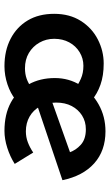

<svg xmlns="http://www.w3.org/2000/svg" viewBox="164 -646 493 861"><g transform="rotate(90 410.5 -215.5)"><path d="M427 -39Q399 -16 358.5 -2.5Q318 11 277 11Q207 11 154 -16.5Q101 -44 71.5 -93.5Q42 -143 42 -212Q42 -281 73.5 -331Q105 -381 156.5 -407.5Q208 -434 265 -434Q319 -434 360 -419.5Q401 -405 430 -380L375 -307Q359 -320 333.5 -331.5Q308 -343 275 -343Q242 -343 214 -326Q186 -309 170 -279.5Q154 -250 154 -212Q154 -176 171 -146Q188 -116 217.5 -98.5Q247 -81 286 -81Q312 -81 333 -88.5Q354 -96 371 -109ZM567 11Q492 11 439 -18Q386 -47 358 -98Q330 -149 330 -215Q330 -278 362 -329.5Q394 -381 448.5 -411.5Q503 -442 569 -442Q656 -442 712.5 -391.5Q769 -341 788 -249L447 -134L421 -197L688 -292L664 -279Q654 -309 629 -331.5Q604 -354 560 -354Q525 -354 498 -337Q471 -320 455.5 -290.5Q440 -261 440 -221Q440 -179 457 -148.5Q474 -118 503 -101.5Q532 -85 569 -85Q595 -85 618.5 -94Q642 -103 664 -118L715 -35Q682 -14 642.5 -1.5Q603 11 567 11Z"/></g></svg>

Font: Josefin Sans Thin SemiBold
Style: Regular
Weight: 600
Version: Version 2.000